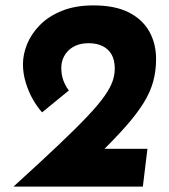

<svg xmlns="http://www.w3.org/2000/svg" viewBox="-20 -691 626 711"><path d="M30 0Q129 -90 196 -153.5Q263 -217 304.5 -261Q346 -305 367.5 -336Q389 -367 397 -390.5Q405 -414 405 -437Q405 -469 393 -489.5Q381 -510 359.5 -520.5Q338 -531 308 -531Q284 -531 265.5 -524Q247 -517 234 -504.5Q221 -492 214 -475.5Q207 -459 207 -440Q207 -414 214.5 -393.5Q222 -373 235 -356L136 -275Q120 -292 103.5 -320Q87 -348 76 -383Q65 -418 65 -453Q65 -490 80.5 -528Q96 -566 128 -598.5Q160 -631 209.5 -651Q259 -671 326 -671Q405 -671 456 -645.5Q507 -620 532.5 -575Q558 -530 558 -472Q558 -429 547.5 -390Q537 -351 512.5 -311Q488 -271 447.5 -225Q407 -179 348 -121L280 -140H526L509 0Z"/></svg>

Font: Josefin Sans Thin
Style: Bold Italic
Weight: 700
Italic angle: -7°
Version: Version 2.000